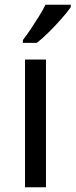

<svg xmlns="http://www.w3.org/2000/svg" viewBox="-20 -837 317 806"><path d="M173 -51H85V-587H173ZM277 -807Q265 -789 240 -760.5Q215 -732 186.5 -703.5Q158 -675 134 -657H76V-669Q91 -688 108.5 -714Q126 -740 143 -767.5Q160 -795 171 -817H277Z"/></svg>

Font: Noto Sans Tamil UI
Style: Regular
Weight: 400
Designer: Jelle Bosma - Monotype Design Team
Foundry: Monotype Imaging Inc.
Version: Version 2.004; ttfautohint (v1.8.4.7-5d5b)